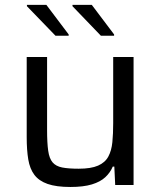

<svg xmlns="http://www.w3.org/2000/svg" viewBox="-20 -737 639 765"><path d="M260.4 8Q204.3 8 169.7 -4.1Q135.2 -16.2 117 -40.3Q98.9 -64.3 92.6 -101.8Q86.4 -139.3 86.4 -190.5V-510H167.6V-219.5Q167.6 -167.7 172 -136.7Q176.3 -105.7 189.5 -90.1Q202.7 -74.6 227.7 -69.7Q252.7 -64.8 293.5 -64.8Q342.6 -64.8 370.7 -77.1Q398.9 -89.5 411.6 -113.2Q424.4 -136.9 427.7 -170.6Q431 -204.3 431 -246.5V-510H512.2V0H439L435.5 -73.2H429.3Q419.2 -49.2 399.5 -30.9Q379.9 -12.6 346.2 -2.3Q312.4 8 260.4 8ZM434.6 -594.6H382L268.8 -712.3V-717.5H345.8L434.6 -599.8ZM253.6 -594.6H201.1L87.3 -712.3V-717.5H164.8L253.6 -599.8Z"/></svg>

Font: Saira Thin
Style: Regular
Weight: 100
Designer: Hector Gatti with collaboration of the Omnibus-Type team
Foundry: Omnibus-Type
Version: Version 1.101